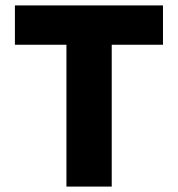

<svg xmlns="http://www.w3.org/2000/svg" viewBox="-20 -688 656 708"><path d="M392 0V-523H581V-668H35V-523H225V0Z"/></svg>

Font: Celebes ExtraBold
Style: Regular
Weight: 800
Designer: Anugrah Pasau
Foundry: Lafontype
Version: Version 1.000